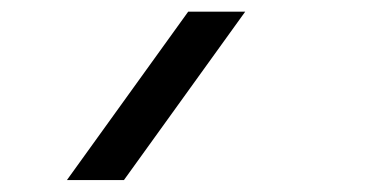

<svg xmlns="http://www.w3.org/2000/svg" viewBox="-20 -196 640 330"><path d="M401.5 -176 193 113.5H95L303.5 -176Z"/></svg>

Font: JuliaMono
Style: Regular
Weight: 400
Monospace: yes
Designer: cormullion
Foundry: corm
Version: Version 0.055; ttfautohint (v1.8.4)